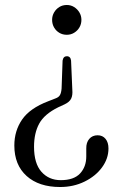

<svg xmlns="http://www.w3.org/2000/svg" viewBox="-20 -604 476 770"><path d="M270 -244.5 265 -361Q264 -369.5 259.8 -374Q255.5 -378.5 248 -378.5Q241 -378.5 236.8 -374.2Q232.5 -370 231 -361L227 -249Q225.5 -231.5 220.5 -222.8Q215.5 -214 203 -209.5L173.5 -198Q100 -170 68.8 -124.8Q37.5 -79.5 37.5 -20.5Q37.5 57.5 86.8 101.8Q136 146 221 146Q275 146 319.2 124.2Q363.5 102.5 389.2 67.2Q415 32 415 -8.5Q415 -33 403.2 -47.2Q391.5 -61.5 371.5 -61.5Q350.5 -61.5 338 -47Q325.5 -32.5 326 -8.5V23.5Q326 65 301 91.8Q276 118.5 223.5 118.5Q176 118.5 146.2 85Q116.5 51.5 116.5 -15.5Q116.5 -70 137.2 -108.2Q158 -146.5 214 -174L239 -185.5Q259 -195 265.5 -208.8Q272 -222.5 270 -244.5ZM248 -584Q264 -584 277.2 -575.8Q290.5 -567.5 298.5 -554Q306.5 -540.5 306.5 -524.5Q306.5 -507.5 298.5 -494Q290.5 -480.5 277.2 -472.5Q264 -464.5 248 -464.5Q231 -464.5 217.8 -472.5Q204.5 -480.5 196.8 -494Q189 -507.5 189 -524.5Q189 -540.5 196.8 -554Q204.5 -567.5 217.8 -575.8Q231 -584 248 -584Z"/></svg>

Font: Fraunces Light
Style: Regular
Weight: 300
Version: Version 1.000;[b76b70a41]